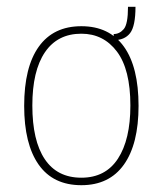

<svg xmlns="http://www.w3.org/2000/svg" viewBox="-20 -536 478 564"><path d="M219 8Q136 8 93.5 -52.5Q51 -113 51 -225Q51 -339 94 -399Q137 -459 219 -459Q301 -459 344 -399Q387 -339 387 -225Q387 -113 344 -52.5Q301 8 219 8ZM219 -14Q290 -14 326.5 -70Q363 -126 363 -226Q363 -332 323.5 -384.5Q284 -437 219 -437Q149 -437 112 -382.5Q75 -328 75 -226Q75 -123 111.5 -68.5Q148 -14 219 -14ZM378 -516Q378 -459 362 -438.5Q346 -418 314 -418V-436Q331 -436 343.5 -450.5Q356 -465 356 -516Z"/></svg>

Font: Inconsolata SemiCondensed ExtraLight
Style: Regular
Weight: 200
Width: 4
Monospace: yes
Designer: Raph Levien, Cyreal, Brenton Simpson
Foundry: Raph Levien, Cyreal, Google
Version: Version 3.100; ttfautohint (v1.8.4.7-5d5b)